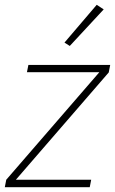

<svg xmlns="http://www.w3.org/2000/svg" viewBox="-22 -778 478 798"><path d="M-2 0 4 -31 391 -478H90L96 -508H436L430 -477L44 -31H357L351 0ZM268 -587 246 -601 380 -758 409 -739Z"/></svg>

Font: IBM Plex Sans ExtLt
Style: Italic
Weight: 200
Italic angle: -11°
Designer: Mike Abbink, Paul van der Laan, Pieter van Rosmalen
Foundry: Bold Monday
Version: Version 3.005